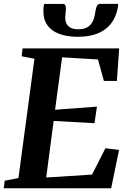

<svg xmlns="http://www.w3.org/2000/svg" viewBox="-29 -1000 684 1020"><path d="M-9 0 -4 -40 69 -54 154 -688 86 -701 91 -743H604L592 -570H523L491.5 -684L301 -695.5L263.5 -417L486 -433.5L473 -345.5L256 -357.5L216.5 -57L460 -72.5L531 -212.5L603.5 -203.5L561.5 0ZM305 -979Q315.5 -979 318.5 -971.2Q321.5 -963.5 321 -952Q320.5 -942.5 319.2 -929.2Q318 -916 317.5 -906.5Q317 -877.5 334 -861Q351 -844.5 386.5 -844.5Q420.5 -844.5 439.2 -857.8Q458 -871 466.5 -892.8Q475 -914.5 478 -940Q480.5 -956 485.5 -967.8Q490.5 -979.5 502.5 -979.5H598.5Q598.5 -975 598.2 -970.5Q598 -966 597 -960.5Q588 -910 561.2 -875.2Q534.5 -840.5 490.5 -822.5Q446.5 -804.5 384.5 -804.5Q326 -804.5 284.5 -820.5Q243 -836.5 221.8 -867.5Q200.5 -898.5 201.5 -943Q201.5 -952 202.2 -961Q203 -970 206 -979Z"/></svg>

Font: Merriweather 48pt
Style: Bold Italic
Weight: 700
Italic angle: -7.8°
Version: Version 2.101